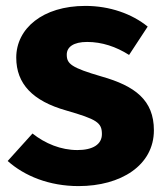

<svg xmlns="http://www.w3.org/2000/svg" viewBox="-20 -612 558 650"><path d="M269 -592C124 -592 35 -515 35 -417C35 -328 91 -270 204 -238C308 -208 325 -197 325 -158C325 -123 294 -104 242 -104C186 -104 133 -126 90 -160L6 -67C63 -16 147 18 246 18C389 18 501 -52 501 -171C501 -273 437 -321 324 -353C221 -383 206 -396 206 -427C206 -453 229 -470 275 -470C325 -470 373 -454 417 -426L480 -522C427 -565 352 -592 269 -592Z"/></svg>

Font: Glow Sans SC Normal ExtraBold
Style: Regular
Weight: 800
Designer: Ryoko NISHIZUKA (kana, bopomofo & ideographs); Paul D. Hunt (Latin, Greek & Cyrillic); Sandoll Communications, Soo-young
Version: Version 0.93